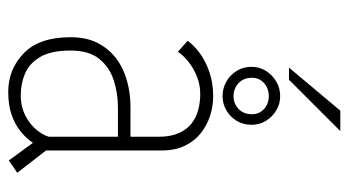

<svg xmlns="http://www.w3.org/2000/svg" viewBox="-219 -657 888 490"><g transform="rotate(90 225.0 -412.0)"><path d="M389.5 9.5 332.5 -68.5 350 -103.5 421 -12ZM332 -105 357 -74Q351.5 -61.5 340.8 -46.8Q330 -32 313 -18.8Q296 -5.5 271.8 2.8Q247.5 11 214.5 11Q157 11 116 -28.5Q75 -68 75 -148Q75 -188 89.5 -216.8Q104 -245.5 128.8 -264.2Q153.5 -283 185.8 -292Q218 -301 253 -301H337V-269H254Q218 -269 184.8 -258.2Q151.5 -247.5 130.2 -221.2Q109 -195 109 -148Q109 -99 125 -71.2Q141 -43.5 167 -32.2Q193 -21 223.5 -21Q252.5 -21 276 -33.2Q299.5 -45.5 314.2 -64.8Q329 -84 332 -105ZM226 -512Q251 -512 275.2 -504.2Q299.5 -496.5 319.8 -480.5Q340 -464.5 352 -439.8Q364 -415 364 -381V-71L329 -80V-373Q329 -402.5 320.2 -423Q311.5 -443.5 296.5 -455.8Q281.5 -468 261.8 -473.5Q242 -479 220 -479Q196 -479 175 -470.5Q154 -462 137.8 -449Q121.5 -436 112 -422L84 -447Q96.5 -464 117 -478.8Q137.5 -493.5 165 -502.8Q192.5 -512 226 -512ZM225.5 -536Q205 -536 188 -545.8Q171 -555.5 160.8 -572.2Q150.5 -589 150.5 -610Q150.5 -630 160.8 -646.5Q171 -663 188 -673Q205 -683 225.5 -683Q245 -683 261.8 -673Q278.5 -663 288.5 -646.5Q298.5 -630 298.5 -610Q298.5 -589 288.5 -572.2Q278.5 -555.5 261.8 -545.8Q245 -536 225.5 -536ZM225.5 -564Q244.5 -564 258 -576.8Q271.5 -589.5 271.5 -611Q271.5 -630 258 -642Q244.5 -654 225.5 -654Q206 -654 192.2 -642Q178.5 -630 178.5 -611Q178.5 -589.5 192.2 -576.8Q206 -564 225.5 -564ZM152.5 -705.5 262.5 -836.5H314.5L183.5 -705.5Z"/></g></svg>

Font: League Mono Thin Condensed
Style: Regular
Weight: 100
Width: 1
Designer: Tyler Finck
Foundry: The League of Moveable Type / Tyler Finck
Version: Version 2.300;RELEASE